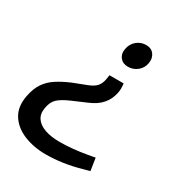

<svg xmlns="http://www.w3.org/2000/svg" viewBox="-171 -702 890 952"><g transform="rotate(30 274.0 -225.5)"><path d="M388 -364Q390 -351 390 -336.5Q390 -322 387 -309Q379 -270 354 -241Q329 -212 283 -193L204 -159Q158 -139 137.5 -119.5Q117 -100 111 -64Q104 -28 120.5 -3.5Q137 21 172.5 33.5Q208 46 258 46Q291 46 329.5 42.5Q368 39 414 31L452 24L463 95L429 104Q378 119 327 126.5Q276 134 229 134Q160 134 103.5 111Q47 88 18.5 42.5Q-10 -3 3 -69Q12 -116 32.5 -146.5Q53 -177 86 -198.5Q119 -220 164 -239L239 -268Q270 -280 284 -296Q298 -312 303 -338L307 -364ZM391 -585Q420 -585 435.5 -564.5Q451 -544 446 -514Q441 -484 418 -465Q395 -446 364 -446Q335 -446 319 -466Q303 -486 309 -515Q314 -546 337 -565.5Q360 -585 391 -585Z"/></g></svg>

Font: REM
Style: Italic
Weight: 400
Italic angle: -11°
Designer: Octavio Pardo
Foundry: Ashler Design
Version: Version 1.005;gftools[0.9.28]